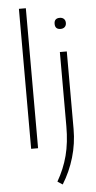

<svg xmlns="http://www.w3.org/2000/svg" viewBox="-66 -846 554 1104"><g transform="rotate(-5 211.5 -294.0)"><path d="M221 201Q261 132 280.5 57.5Q300 -17 300 -112V-540H340V-92Q340 -8 316.5 71.5Q293 151 250 220ZM316 -672Q284 -672 284 -704Q284 -736 316 -736Q331 -736 340 -727.5Q349 -719 349 -704Q349 -689 340 -680.5Q331 -672 316 -672ZM87 -808H127V0H87Z"/></g></svg>

Font: Encode Sans Normal
Style: Thin
Weight: 100
Designer: Pablo Impallari, Andres Torresi
Foundry: Pablo Impallari, Andres Torresi
Version: Version 1.000; ttfautohint (v1.00) -l 8 -r 50 -G 200 -x 14 -